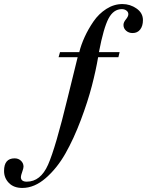

<svg xmlns="http://www.w3.org/2000/svg" viewBox="-210 -747 725 947"><path d="M173 -465H79L86 -490H181Q190 -526 207.5 -564.5Q225 -603 251 -641Q277 -679 314.5 -703Q352 -727 394 -727Q432 -727 463.5 -705Q495 -683 495 -648Q495 -619 481.5 -601.5Q468 -584 444 -584Q425 -584 412 -595.5Q399 -607 399 -624Q399 -637 411 -651.5Q423 -666 423 -677Q423 -688 413.5 -695Q404 -702 391 -702Q350 -702 325.5 -656Q301 -610 278 -490H380L374 -465H274Q263 -400 243 -323Q223 -246 188.5 -154.5Q154 -63 113 9.5Q72 82 16 131Q-40 180 -100 180Q-142 180 -166 155.5Q-190 131 -190 96Q-190 34 -138 34Q-119 34 -106.5 46Q-94 58 -94 75Q-94 83 -100.5 101Q-107 119 -107 126Q-107 149 -78 149Q-10 149 27 65.5Q64 -18 124 -266Z"/></svg>

Font: Justus
Style: Italic
Weight: 400
Italic angle: -12°
Version: Version 001.001